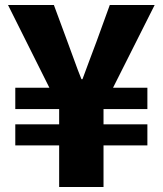

<svg xmlns="http://www.w3.org/2000/svg" viewBox="-20 -746 649 766"><path d="M216 0V-166H41V-250H216V-311H41V-396H177L12 -726H195L249 -580Q263 -543 276.5 -505Q290 -467 305 -430H309Q323 -468 337 -505.5Q351 -543 365 -580L418 -726H597L431 -396H568V-311H393V-250H568V-166H393V0Z"/></svg>

Font: Noto Sans TC Thin Black
Style: Regular
Weight: 900
Version: Version 2.004-H2;hotconv 1.0.118;makeotfexe 2.5.65603